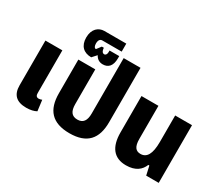

<svg xmlns="http://www.w3.org/2000/svg" viewBox="-143 -1212 1823 1580"><g transform="rotate(30 769.0 -422.5)"><path d="M214 10C253 10 286 2 309 -11L296 -113C286 -109 274 -106 266 -106C245 -106 236 -118 236 -142V-548H75V-123C75 -35 119 10 214 10Z M627 14C793 14 865 -71 865 -228V-745H705V-218C705 -151 681 -116 627 -116C572 -116 549 -151 549 -218V-548H388V-228C388 -71 460 14 627 14Z M581 -614C632 -614 665 -647 665 -720V-741H573V-726C573 -706 564 -692 550 -692C532 -692 522 -710 521 -737H502L470 -695C455 -695 447 -712 447 -736C447 -768 461 -783 480 -783H664V-859H456C402 -859 353 -820 353 -738C353 -659 398 -617 470 -617L508 -659C523 -630 547 -614 581 -614Z M1161 10C1253 10 1299 -32 1320 -85H1330L1349 0H1468V-548H1308V-297C1308 -180 1276 -131 1218 -131C1173 -131 1149 -160 1149 -233V-548H988V-202C988 -64 1046 10 1161 10Z"/></g></svg>

Font: Noto Sans Thai SemCond ExtBd
Style: Regular
Weight: 800
Width: 4
Designer: Monotype Design Team
Foundry: Monotype Imaging Inc.
Version: Version 2.002